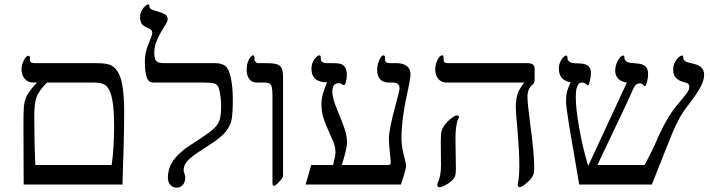

<svg xmlns="http://www.w3.org/2000/svg" viewBox="-20 -841 3237 875"><path d="M545.9 -327.1Q545.9 -218.8 538.1 0H87.9L86.9 -264.2Q86.9 -335.4 88.9 -356Q90.8 -376.5 96.9 -392.6Q103 -408.7 117.2 -428Q131.3 -447.3 148.9 -464.8H131.8Q107.4 -464.8 92.8 -481.9Q78.1 -499 78.1 -523.9Q78.1 -545.4 88.6 -566.2Q99.1 -586.9 109.9 -586.9Q116.2 -586.9 116.2 -580.1V-568.8Q116.2 -553.2 136.2 -553.2H421.9Q470.2 -553.2 490 -541.5Q509.8 -529.8 522.2 -503.9Q534.7 -478 540.3 -433.8Q545.9 -389.6 545.9 -327.1ZM500 -266.1Q500 -342.8 491.9 -385.3Q483.9 -427.7 467.5 -446.3Q451.2 -464.8 410.2 -464.8H193.8Q157.7 -427.7 147 -399.4Q136.2 -371.1 136.2 -310.1Q136.2 -186.5 141.1 -88.9H488.8Q500 -163.6 500 -266.1Z M1041 -388.2Q1041 -324.7 1035.4 -295.9Q1029.8 -267.1 1008.5 -240.7Q987.3 -214.4 939 -183.6Q866.2 -137.2 848.1 -121.1Q830.1 -105 823.5 -91.8Q816.9 -78.6 816.9 -65.9Q816.9 -59.1 820.6 -49.3Q824.2 -39.6 824.2 -32.2Q824.2 -10.7 813 1.7Q801.8 14.2 785.2 14.2Q767.1 14.2 756.1 1.2Q745.1 -11.7 745.1 -32.2Q745.1 -66.9 762.2 -97.7Q779.3 -128.4 820.8 -161.1Q838.9 -174.8 881.3 -201.7Q926.8 -231 949.7 -250.7Q972.7 -270.5 980.2 -292.5Q987.8 -314.5 987.8 -359.9Q987.8 -378.9 984.1 -405.5Q980.5 -432.1 975.1 -444.1Q969.7 -456.1 957.8 -460.4Q945.8 -464.8 907.2 -464.8H678.2Q656.7 -464.8 648.4 -489.3Q640.1 -513.7 640.1 -563Q640.1 -602.5 658.2 -644Q673.8 -680.7 673.8 -690.9Q673.8 -700.2 668 -705.3Q662.1 -710.4 650.9 -714.8Q630.9 -723.1 624.5 -734.9Q618.2 -746.6 618.2 -763.2Q618.2 -776.9 624 -789.6Q629.9 -802.2 639.4 -811.5Q648.9 -820.8 654.8 -820.8Q659.7 -820.8 660.4 -818.6Q661.1 -816.4 661.1 -811Q661.1 -805.2 665 -801.8Q668.9 -798.3 684.1 -793Q726.1 -781.2 735.1 -773.7Q744.1 -766.1 744.1 -753.9Q744.1 -744.1 734.6 -729.2Q725.1 -714.4 713.6 -694.6Q702.1 -674.8 692.6 -650.9Q683.1 -627 683.1 -599.1Q683.1 -571.3 692.6 -562.3Q702.1 -553.2 729 -553.2H960.9Q990.2 -553.2 1007.1 -540Q1023.9 -526.9 1032.5 -484.4Q1041 -441.9 1041 -388.2Z M1270 -43.9Q1270 -34.7 1265.9 -28.3Q1261.7 -22 1248.3 -8.1Q1234.9 5.9 1229 5.9Q1224.1 5.9 1222.9 2.2Q1221.7 -1.5 1221.7 -14.2V-402.8Q1221.7 -431.2 1218.8 -443.4Q1215.8 -455.6 1208.3 -460.2Q1200.7 -464.8 1179.7 -464.8H1150.9Q1127.4 -464.8 1115.7 -481.4Q1104 -498 1104 -522.9Q1104 -548.8 1114 -568.8Q1124 -588.9 1133.8 -588.9Q1136.2 -588.9 1137.9 -585.9Q1139.6 -583 1139.6 -580.1V-570.8Q1139.6 -565.4 1144.3 -559.3Q1148.9 -553.2 1161.6 -553.2H1191.9Q1227.5 -553.2 1242.7 -547.9Q1257.8 -542.5 1263.9 -529.5Q1270 -516.6 1270 -485.8Z M1850.6 -502.9Q1850.6 -485.8 1842.8 -448.2Q1809.6 -304.2 1809.6 -210.9Q1809.6 -173.8 1820.3 -134.3Q1830.6 -94.7 1830.6 -86.9Q1830.6 -74.7 1821.3 -44.2Q1812 -13.7 1806.6 0H1372.6L1398.4 -88.9H1497.6L1500.5 -100.1Q1508.8 -129.4 1508.8 -147Q1508.8 -171.9 1498.8 -195.8Q1488.8 -219.7 1476.8 -245.6Q1464.8 -271.5 1454.8 -301Q1444.8 -330.6 1444.8 -367.2Q1444.8 -399.4 1460 -438.5L1470.7 -465.8Q1399.4 -465.8 1399.4 -527.8Q1399.4 -543 1405 -556.6Q1410.6 -570.3 1419.9 -579.6Q1429.2 -588.9 1435.5 -588.9Q1438.5 -588.9 1440.2 -586.2Q1441.9 -583.5 1441.9 -581.1V-573.2Q1441.9 -553.2 1470.7 -553.2H1497.6Q1524.9 -553.2 1536.6 -548.1Q1548.3 -543 1554.4 -531.5Q1560.5 -520 1560.5 -500Q1560.5 -481.9 1556.6 -467.5Q1552.7 -453.1 1548.8 -453.1Q1543.9 -453.1 1539.6 -456.1Q1533.7 -461.9 1520.5 -461.9Q1510.3 -461.9 1502.4 -453.1Q1494.6 -444.3 1494.6 -422.9Q1494.6 -392.6 1519 -335.4Q1540 -284.7 1550.8 -252.7Q1561.5 -220.7 1561.5 -192.9Q1561.5 -163.6 1537.6 -88.9H1748.5Q1760.7 -88.9 1760.7 -100.1Q1760.7 -110.8 1756.8 -145Q1752.4 -178.7 1752.4 -209Q1752.4 -250.5 1780.8 -355L1790.5 -391.6Q1800.8 -428.7 1800.8 -438Q1800.8 -464.8 1769.5 -464.8H1751.5Q1726.6 -464.8 1712.6 -479.7Q1698.7 -494.6 1698.7 -522Q1698.7 -543.9 1708.3 -566.4Q1717.8 -588.9 1727.5 -588.9Q1730.5 -588.9 1732.7 -585.9Q1734.9 -583 1734.9 -579.1V-567.9Q1734.9 -553.2 1756.8 -553.2H1785.6Q1817.4 -553.2 1834 -540Q1850.6 -526.9 1850.6 -502.9Z M2416.5 -477.1Q2416.5 -461.4 2406.7 -455.1Q2383.8 -436.5 2383.8 -398.9Q2383.8 -371.1 2396.5 -274.9Q2414.6 -142.6 2414.6 -77.1Q2414.6 -56.2 2410.9 -45.7Q2407.2 -35.2 2400.1 -26.9Q2393.1 -18.6 2392.3 -17.8Q2391.6 -17.1 2391.1 -16.6Q2390.6 -16.1 2389.9 -15.6Q2389.2 -15.1 2363.8 5.9Q2353.5 12.2 2348.6 12.2Q2339.4 12.2 2339.4 0L2340.8 -8.3Q2346.7 -33.7 2346.7 -87.9Q2346.7 -147.9 2338.9 -240.7Q2330.6 -333 2330.6 -350.1Q2330.6 -384.8 2337.9 -409.9Q2345.2 -435.1 2369.6 -464.8H2014.6Q1991.2 -464.8 1977.3 -481.7Q1963.4 -498.5 1963.4 -524.9Q1963.4 -547.4 1974.1 -568.1Q1984.9 -588.9 1994.6 -588.9Q2001.5 -588.9 2001.5 -580.1V-568.8Q2001.5 -560.5 2005.9 -556.9Q2010.3 -553.2 2021.5 -553.2H2383.8Q2416.5 -553.2 2416.5 -527.8ZM2071.8 -308.1Q2071.8 -305.7 2064.5 -291Q2055.7 -258.8 2055.7 -211.9L2057.6 -71.8Q2057.6 -47.4 2053.2 -36.6Q2048.8 -25.9 2036.1 -14.9Q2023.4 -3.9 2007.3 4.2Q1991.2 12.2 1983.4 12.2Q1972.7 12.2 1972.7 1L1974.1 -5.9Q1989.7 -37.1 1989.7 -86.9L1988.8 -196.8Q1988.8 -230.5 1992.7 -244.9Q1996.6 -259.3 2009.3 -275.1Q2022 -291 2038.1 -303Q2054.2 -314.9 2062.5 -314.9Q2065.4 -314.9 2068.6 -313Q2071.8 -311 2071.8 -308.1Z M3189 -500Q3189 -476.6 3173.1 -445.6Q3157.2 -414.6 3114.7 -359.9Q3088.9 -327.6 3067.9 -286.1Q3046.9 -244.6 3017.6 -168.9L2950.7 0H2619.6L2572.8 -274.9Q2559.6 -356.9 2559.6 -377.9Q2559.6 -406.7 2564.5 -425Q2569.3 -443.4 2580.6 -465.8Q2526.9 -475.1 2526.9 -528.8Q2526.9 -550.3 2538.8 -569.1Q2550.8 -587.9 2562 -587.9Q2565.9 -587.9 2565.9 -579.1Q2565.9 -554.2 2600.1 -552.7L2624 -551.8Q2648.4 -550.3 2660.6 -540.5Q2672.9 -530.8 2672.9 -508.8Q2672.9 -491.2 2668.2 -471.7Q2663.6 -452.1 2659.7 -452.1Q2656.7 -452.1 2655.3 -454.1Q2644 -464.8 2633.8 -464.8Q2622.6 -464.8 2617.2 -458.7Q2611.8 -452.6 2607.9 -439Q2604 -425.3 2604 -397.9Q2604 -344.2 2620.4 -253.4Q2636.7 -162.6 2660.6 -85Q2681.2 -130.9 2738.3 -252.4L2836.9 -464.8Q2811.5 -468.3 2797.6 -482.2Q2783.7 -496.1 2783.7 -520Q2783.7 -542.5 2796.1 -565.2Q2808.6 -587.9 2819.8 -587.9Q2825.7 -587.9 2825.7 -578.1Q2825.7 -557.1 2857.9 -554.2L2881.8 -551.8Q2908.2 -550.3 2920.9 -539.1Q2933.6 -527.8 2933.6 -502.9Q2933.6 -485.8 2928.5 -467Q2923.3 -448.2 2918.9 -448.2Q2916.5 -448.2 2910.6 -454.1Q2906.2 -460.9 2893.6 -460.9Q2878.4 -460.9 2867.7 -439.9Q2846.7 -391.6 2785.2 -262.7L2702.6 -88.9H2918Q2958.5 -166 2973.6 -203.1Q3015.6 -300.8 3064 -359.9L3090.3 -391.6Q3107.4 -411.6 3114.5 -423.6Q3121.6 -435.5 3121.6 -444.8Q3121.6 -452.6 3117.4 -457.8Q3113.3 -462.9 3099.6 -465.8Q3074.2 -472.2 3061 -485.4Q3047.9 -498.5 3047.9 -523.9Q3047.9 -540.5 3054.7 -555.2Q3061.5 -569.8 3071.8 -578.9Q3082 -587.9 3087.9 -587.9Q3093.8 -587.9 3093.8 -577.1Q3093.8 -570.8 3099.6 -564.7Q3105.5 -558.6 3116.7 -556.2L3142.6 -549.8Q3189 -539.6 3189 -500Z"/></svg>

Font: Liberation Serif
Style: Regular
Weight: 400
Designer: Steve Matteson
Foundry: Ascender Corporation
Version: Version 2.1.5